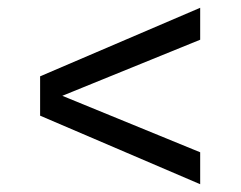

<svg xmlns="http://www.w3.org/2000/svg" viewBox="-20 -484 618 493"><path d="M494 -11 83 -187V-288L494 -464V-382L140 -238L494 -93Z"/></svg>

Font: Grenze Gotisch Medium
Style: Regular
Weight: 500
Designer: Renata Polastri
Foundry: Omnibus-Type
Version: Version 1.001